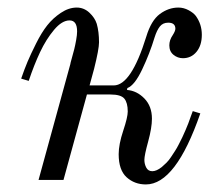

<svg xmlns="http://www.w3.org/2000/svg" viewBox="-20 -476 588 508"><path d="M36 -268Q45 -294 53 -313Q61 -332 75.5 -361Q90 -390 105 -409Q120 -428 141 -442Q162 -456 183 -456Q202 -456 216.5 -442.5Q231 -429 236 -413Q242 -392 242 -364Q242 -346 229 -294L217 -250H281Q327 -250 367 -379Q380 -422 403 -439Q426 -456 452 -456Q466 -456 479 -449Q492 -442 498 -434Q514 -412 514 -384Q514 -356 500 -339Q486 -322 464 -322Q450 -322 439 -331Q428 -340 428 -356Q428 -370 437 -383Q444 -394 444 -400Q444 -416 425 -416Q411 -416 403 -406Q395 -396 389 -377Q376 -334 356 -292Q336 -250 317 -243L316 -238Q342 -236 362 -215.5Q382 -195 382 -162Q382 -138 372 -101.5Q362 -65 362 -53Q362 -42 367 -32.5Q372 -23 383 -23Q394 -23 408 -34Q414 -39 420.5 -45.5Q427 -52 432.5 -60.5Q438 -69 443 -76.5Q448 -84 453.5 -95Q459 -106 462.5 -113Q466 -120 471 -132Q476 -144 478 -149Q480 -154 484.5 -167Q489 -180 490 -182L510 -176Q445 12 366 12Q336 12 315 -7Q294 -26 294 -68Q294 -94 306 -130Q318 -166 318 -181Q318 -204 309 -215Q300 -226 272 -226H210L148 0H82L166 -306Q166 -308 170 -322Q174 -336 176.5 -346Q179 -356 181.5 -370Q184 -384 184 -393Q184 -422 164 -422Q144 -422 123 -397Q102 -372 86 -338Q70 -304 56 -262Z"/></svg>

Font: Old Standard TT
Style: Italic
Weight: 400
Italic angle: -15.2°
Designer: Alexey Kryukov <alexios@thessalonica.org.ru>
Version: Version 2.2